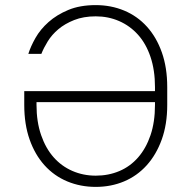

<svg xmlns="http://www.w3.org/2000/svg" viewBox="-20 -726 750 752"><path d="M355 6Q295 6 243.5 -15.5Q192 -37 154.5 -78.5Q117 -120 96 -179.5Q75 -239 75 -315V-369H587V-385Q587 -451 569.5 -503Q552 -555 520.5 -590Q489 -625 446.5 -643.5Q404 -662 355 -662Q307 -662 270.5 -647.5Q234 -633 208.5 -611.5Q183 -590 167 -564Q151 -538 142 -515H91Q100 -544 119 -577.5Q138 -611 170 -639.5Q202 -668 247.5 -687Q293 -706 355 -706Q415 -706 466.5 -684.5Q518 -663 555.5 -621.5Q593 -580 614 -520.5Q635 -461 635 -385V-315Q635 -239 613.5 -179.5Q592 -120 554.5 -78.5Q517 -37 466 -15.5Q415 6 355 6ZM355 -38Q405 -38 447.5 -56Q490 -74 521 -109.5Q552 -145 569.5 -196.5Q587 -248 587 -315V-326H123V-315Q123 -249 141 -197Q159 -145 190 -110Q221 -75 263.5 -56.5Q306 -38 355 -38Z"/></svg>

Font: Retni Sans Light
Style: Regular
Weight: 300
Designer: Vitaly Kuzmin
Foundry: ParaType Ltd.
Version: Version 1.00;March 2, 2019;FontCreator 11.5.0.2425 64-bit; t